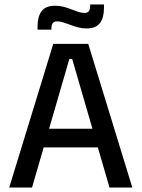

<svg xmlns="http://www.w3.org/2000/svg" viewBox="-20 -834 630 854"><path d="M122.5 0H21L217 -639H372.5L568.5 0H467L301 -572H288.5ZM439.5 -178.5H149V-261.5H439.5ZM365 -707.5Q346 -707.5 328 -712.2Q310 -717 293.5 -723.2Q277 -729.5 262.2 -734.2Q247.5 -739 234.5 -739Q220.5 -739 214.5 -730.8Q208.5 -722.5 208.5 -706.5V-702H147V-717Q147 -759.5 164.8 -784Q182.5 -808.5 225 -808.5Q244.5 -808.5 262.8 -803.8Q281 -799 297.2 -792.5Q313.5 -786 328.2 -781.2Q343 -776.5 355.5 -776.5Q370 -776.5 375.5 -784.8Q381 -793 381 -809.5V-814H442.5V-798.5Q442.5 -756 424.8 -731.8Q407 -707.5 365 -707.5Z"/></svg>

Font: Anek Malayalam Medium Medium
Style: Regular
Weight: 500
Version: Version 1.003